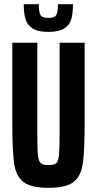

<svg xmlns="http://www.w3.org/2000/svg" viewBox="-20 -893 465 921"><path d="M39 -303V-688H159V-256Q159 -178 162 -149Q165 -120 175.5 -110.5Q186 -101 213 -101Q240 -101 250 -110.5Q260 -120 263 -149Q266 -178 266 -256V-688H386V-303Q386 -166 377 -106.5Q368 -47 332 -19.5Q296 8 213 8Q129 8 93 -19.5Q57 -47 48 -106.5Q39 -166 39 -303ZM94 -873H166Q166 -837 173.5 -822Q181 -807 212 -807Q243 -807 250.5 -822Q258 -837 258 -873H330Q330 -829 322 -801Q314 -773 288 -756.5Q262 -740 212 -740Q162 -740 136.5 -756.5Q111 -773 102.5 -801Q94 -829 94 -873Z"/></svg>

Font: Saira ExtraCondensed
Style: Bold
Weight: 700
Width: 2
Designer: Hector Gatti with collaboration of the Omnibus-Type team
Foundry: Omnibus-Type
Version: Version 0.072; ttfautohint (v1.8)